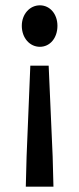

<svg xmlns="http://www.w3.org/2000/svg" viewBox="-20 -523 296 722"><path d="M163 -276H94L80 65L77 179H181L178 65ZM196 -426C196 -470 168 -503 130 -503C92 -503 62 -470 62 -426C62 -380 92 -347 130 -347C168 -347 196 -380 196 -426Z"/></svg>

Font: Falling Sky
Style: Condensed
Weight: 400
Designer: Paul D. Hunt
Foundry: Adobe Systems Incorporated
Version: Version 1.02